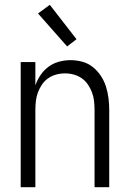

<svg xmlns="http://www.w3.org/2000/svg" viewBox="-20 -778 540 798"><path d="M66 0V-520H127V-423Q135 -446 148.5 -466Q162 -486 181.5 -500.5Q201 -515 225 -521.5Q249 -528 273 -528Q298 -528 322 -521.5Q346 -515 365.5 -499.5Q385 -484 399 -463Q413 -442 420.5 -418Q428 -394 431 -369.5Q434 -345 434 -320V0H373V-320Q373 -339 371 -357.5Q369 -376 362.5 -393.5Q356 -411 345.5 -426.5Q335 -442 320 -452.5Q305 -463 287 -468Q269 -473 250 -473Q231 -473 213 -468Q195 -463 180 -452.5Q165 -442 154.5 -426.5Q144 -411 137.5 -393.5Q131 -376 129 -357.5Q127 -339 127 -320V0ZM259 -585 138 -722 187 -758 298 -615Z"/></svg>

Font: Iosevka Light
Style: Regular
Weight: 300
Monospace: yes
Designer: Belleve Invis
Foundry: Belleve Invis
Version: Version 32.5.0; ttfautohint (v1.8.4)